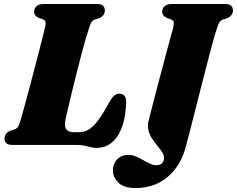

<svg xmlns="http://www.w3.org/2000/svg" viewBox="-20 -720 1178 954"><path d="M358.5 0H42Q18.5 0 10.5 -9.2Q2.5 -18.5 2.5 -32.5Q2.5 -45.5 10.5 -55.5Q18.5 -65.5 31 -70.5L53.5 -77.5Q65 -82 69.8 -90.5Q74.5 -99 80.5 -117.5Q84.5 -129.5 92.5 -158.5Q100.5 -187.5 111.2 -227.2Q122 -267 134 -312.5Q146 -358 157.8 -403.2Q169.5 -448.5 179.8 -488Q190 -527.5 197 -555.5Q204 -583.5 206 -594.5Q208.5 -607 205 -614Q201.5 -621 193 -624L172 -631.5Q162.5 -636 156 -643.2Q149.5 -650.5 149.5 -661.5Q149.5 -678.5 161.2 -689.2Q173 -700 195.5 -700H461.5Q485 -700 493 -690.8Q501 -681.5 501 -667.5Q501 -653.5 492.8 -644Q484.5 -634.5 473.5 -629.5L450 -622.5Q441 -619 435.8 -612.2Q430.5 -605.5 425 -588Q417 -565 407 -530.8Q397 -496.5 386.2 -456Q375.5 -415.5 364.8 -373Q354 -330.5 344 -290Q334 -249.5 326 -215.5Q318 -181.5 312.5 -158Q307 -134.5 305.5 -126Q298.5 -91 309.8 -77Q321 -63 347 -63H369.5Q398.5 -63 421.5 -76.8Q444.5 -90.5 468.5 -123.2Q492.5 -156 523.5 -213Q536.5 -236.5 548.5 -245.5Q560.5 -254.5 573 -254.5Q592 -254.5 599.8 -242.2Q607.5 -230 607 -209.5Q605 -157 594.2 -115.2Q583.5 -73.5 564.5 -44.5Q545.5 -15.5 519.2 -0.2Q493 15 459 15Q443.5 15 430 11.2Q416.5 7.5 400.2 3.8Q384 0 358.5 0ZM1050 -555Q1046 -542 1037.8 -511.8Q1029.5 -481.5 1018.5 -439.5Q1007.5 -397.5 995 -348.8Q982.5 -300 969.5 -249.5Q956.5 -199 944.8 -152.2Q933 -105.5 923.2 -67.5Q913.5 -29.5 907 -6Q890 66.5 853.8 115.5Q817.5 164.5 766.5 189.5Q715.5 214.5 653 214.5Q597.5 214.5 569.2 188.5Q541 162.5 541 125.5Q541 94 562 71.8Q583 49.5 619.5 49.5Q637 49.5 655 57.2Q673 65 690.8 75.2Q708.5 85.5 725.2 93.2Q742 101 757 101Q775 101 785 91.5Q795 82 795 64Q795 50 785.2 35.2Q775.5 20.5 761.8 4Q748 -12.5 735.5 -31.5Q723 -50.5 717.5 -73Q712 -95.5 719 -122.5Q723 -138.5 730.2 -167Q737.5 -195.5 747 -232Q756.5 -268.5 767.2 -309.2Q778 -350 788.8 -390.2Q799.5 -430.5 809 -466.5Q818.5 -502.5 826 -529.8Q833.5 -557 837.5 -571Q845 -599.5 843.5 -609.2Q842 -619 829 -624L808.5 -631.5Q797 -637 791.5 -644Q786 -651 786 -661.5Q786 -678.5 797.8 -689.2Q809.5 -700 832.5 -700H1098Q1121.5 -700 1129.5 -690.8Q1137.5 -681.5 1137.5 -667.5Q1137.5 -653.5 1129 -643.8Q1120.5 -634 1109 -629.5L1086.5 -622.5Q1078.5 -619.5 1073.5 -614Q1068.5 -608.5 1063.5 -595.2Q1058.5 -582 1050 -555Z"/></svg>

Font: Fraunces
Style: Italic
Weight: 900
Italic angle: -16°
Version: Version 1.000;[0bf87f6ff]